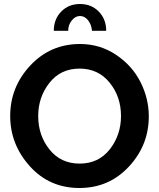

<svg xmlns="http://www.w3.org/2000/svg" viewBox="-20 -935 796 960"><path d="M321 -781H249Q249 -839 286 -877Q323 -915 380 -915Q437 -915 474 -877Q511 -839 511 -781H440Q437 -813 420 -834Q403 -855 380 -855Q357 -855 339 -833Q321 -811 321 -781ZM31 -355Q31 -500 131.5 -607.5Q232 -715 380 -715Q479 -715 559.5 -661.5Q640 -608 682 -525.5Q724 -443 724 -353Q724 -209 624.5 -102Q525 5 377 5Q227 5 129 -104Q31 -213 31 -355ZM378 -117Q473 -117 529 -188.5Q585 -260 585 -355Q585 -452 528 -522Q471 -592 378 -592Q283 -592 227 -520.5Q171 -449 171 -355Q171 -258 227.5 -187.5Q284 -117 378 -117Z"/></svg>

Font: Raleway-v4020
Style: Bold
Weight: 700
Designer: Matt McInerney, Pablo Impallari, Rodrigo Fuenzalida
Foundry: Matt McInerney, Pablo Impallari, Rodrigo Fuenzalida
Version: Version 4.020;PS 004.020;hotconv 1.0.88;makeotf.lib2.5.64775